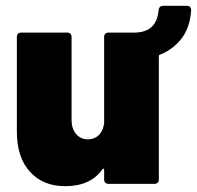

<svg xmlns="http://www.w3.org/2000/svg" viewBox="-20 -632 677 660"><path d="M637 -596Q633 -537 604 -499.5Q575 -462 530 -444Q526 -443 526 -439V-15Q526 -8 522 -4Q518 0 511 0H353Q346 0 342 -4Q338 -8 338 -15V-48Q338 -51 336 -52Q334 -53 332 -50Q291 8 204 8Q128 8 83 -41.5Q38 -91 38 -179V-505Q38 -512 42 -516Q46 -520 53 -520H211Q218 -520 222 -516Q226 -512 226 -505V-220Q226 -190 241.5 -171.5Q257 -153 282 -153Q304 -153 318.5 -166.5Q333 -180 337 -203Q338 -205 338 -209V-505Q338 -512 342 -516Q346 -520 353 -520H441Q519 -520 525 -597Q527 -612 541 -612H622Q637 -612 637 -596Z"/></svg>

Font: Barlow Black
Style: Regular
Weight: 900
Designer: Jeremy Tribby
Foundry: Tribby Type
Version: Version 1.422